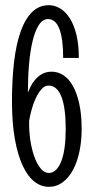

<svg xmlns="http://www.w3.org/2000/svg" viewBox="-20 -703 353 736"><path d="M86.9 -348.1Q90.3 -356.9 96.9 -370.6Q103.5 -384.3 114.5 -397.2Q125.5 -410.2 141.1 -419.2Q156.7 -428.2 178.2 -428.2Q202.1 -428.2 223.1 -414.6Q244.1 -400.9 259.5 -373.5Q274.9 -346.2 283.9 -304.9Q293 -263.7 293 -208Q293 -162.1 284.4 -121.8Q275.9 -81.5 259.8 -51.5Q243.7 -21.5 220.2 -4.2Q196.8 13.2 167 13.2Q137.2 13.2 111.6 -7.1Q85.9 -27.3 66.9 -68.1Q47.9 -108.9 36.9 -170.4Q25.9 -231.9 25.9 -314.9Q25.9 -399.9 34.2 -468Q42.5 -536.1 59.8 -584Q77.1 -631.8 103.8 -657.5Q130.4 -683.1 167 -683.1Q190.4 -683.1 211.4 -670.2Q232.4 -657.2 248.3 -631.8Q264.2 -606.4 273.2 -568.6Q282.2 -530.8 282.2 -481H222.2Q222.2 -553.7 207.8 -591.8Q193.4 -629.9 164.1 -629.9Q143.6 -629.9 128.9 -607.2Q114.3 -584.5 105 -545.9Q95.7 -507.3 91.3 -456.3Q86.9 -405.3 86.9 -348.1ZM166 -375Q150.9 -375 138.7 -360.8Q126.5 -346.7 116.9 -326.2Q107.4 -305.7 101.1 -282.2Q94.7 -258.8 91.8 -240.2Q90.8 -203.6 95.9 -168Q101.1 -132.3 111.1 -103.8Q121.1 -75.2 135.5 -57.6Q149.9 -40 167 -40Q182.6 -40 194.8 -52Q207 -64 215.3 -85.9Q223.6 -107.9 227.8 -138.9Q231.9 -169.9 231.9 -208Q231.9 -247.1 228 -278.1Q224.1 -309.1 216.1 -330.6Q208 -352.1 195.6 -363.5Q183.1 -375 166 -375Z"/></svg>

Font: Stint Ultra Condensed
Style: Regular
Weight: 400
Width: 1
Designer: Astigmatic (AOETI)
Foundry: Astigmatic (AOETI)
Version: Version 1.000